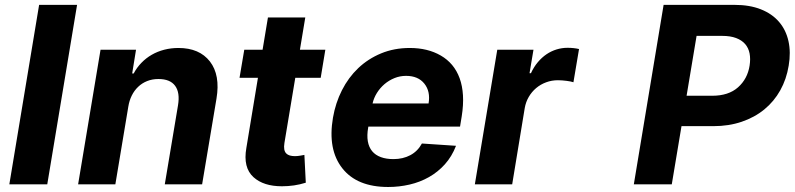

<svg xmlns="http://www.w3.org/2000/svg" viewBox="-20 -747 3220 778"><path d="M292.3 -727.3 171.5 0H17.8L138.5 -727.3Z M387.4 -545.5H531.2L515.6 -449.2H521.7Q534.4 -473.4 553.1 -492.5Q571.7 -511.7 594.8 -525Q617.9 -538.4 645.4 -545.5Q672.9 -552.6 703.1 -552.6Q788 -552.6 830.6 -497.9Q873.2 -442.8 857.2 -347.3L799 0H647.7L701.3 -320.3Q709.9 -371.8 689.6 -399.3Q669.4 -426.8 622.2 -426.8Q596.9 -426.8 576.2 -418.5Q555.4 -410.2 539.8 -395.2Q524.1 -380.3 514 -359.9Q503.9 -339.5 500 -315.3L447.4 0H296.5Z M950.6 -431.8 969.8 -545.5H1044L1065.7 -676.1H1217L1195.3 -545.5H1298.3L1279.5 -431.8H1176.5L1132.5 -167.6Q1130 -152 1131.9 -141.7Q1133.9 -131.4 1139.7 -125.4Q1145.6 -119.3 1154.7 -116.8Q1163.7 -114.3 1175.1 -114.3Q1185.7 -114.3 1196.7 -116.3Q1207.7 -118.3 1213.4 -119.3L1219.1 -6.7Q1195.7 0.7 1171.3 4.3Q1147 7.8 1122.2 7.8Q1048.3 7.8 1007.5 -28.8Q964.1 -67.8 978.3 -147.7L1025.2 -431.8Z M1329.2 -270.2Q1339.5 -329.9 1365.6 -381.4Q1391.7 -432.9 1431.6 -470.9Q1471.6 -508.9 1524.3 -530.7Q1577.1 -552.6 1640.6 -552.6Q1713.1 -552.6 1766 -522Q1792.6 -506.7 1812 -483.7Q1831.3 -460.6 1842.5 -429.9Q1853.7 -399.1 1856 -360.6Q1858.3 -322.1 1850.9 -275.6L1844.1 -234H1472.7L1471.9 -230.1Q1466.3 -198.2 1470.5 -174.2Q1474.8 -150.2 1488.1 -134.2Q1501.4 -118.3 1523.3 -110.3Q1545.1 -102.3 1574.2 -102.3Q1612.9 -102.3 1642.8 -118.3Q1672.6 -134.2 1689.6 -165.5L1827.8 -156.2Q1811.1 -112.9 1782.7 -81.3Q1754.3 -49.7 1718 -29.3Q1681.8 -8.9 1639.6 0.9Q1597.3 10.7 1552.9 10.7Q1426.8 10.7 1367.2 -65Q1307.2 -141 1329.2 -270.2ZM1489.7 -327.8H1716.6Q1724.8 -376.4 1699.6 -408Q1674.4 -439.6 1625.4 -439.6Q1600.9 -439.6 1578.5 -430.6Q1556.1 -421.5 1538 -406.1Q1519.9 -390.6 1507.3 -370.4Q1494.7 -350.1 1489.7 -327.8Z M1904.1 0 1995 -545.5H2141.7L2125.7 -450.3H2131.4Q2143.1 -475.9 2159.3 -495Q2175.4 -514.2 2194.6 -527.2Q2213.8 -540.1 2235.4 -546.7Q2257.1 -553.3 2279.8 -553.3Q2293 -553.3 2304.5 -552Q2316.1 -550.8 2326.3 -548.3L2303.6 -413.7Q2299 -415.5 2291.5 -416.9Q2284.1 -418.3 2275.6 -419.4Q2267 -420.5 2258 -421.2Q2248.9 -421.9 2240.8 -421.9Q2215.6 -421.9 2193 -413.5Q2170.5 -405.2 2152.5 -390.1Q2134.6 -375 2122.5 -354.2Q2110.4 -333.5 2106.2 -308.6L2055.4 0Z M2548.3 0 2669 -727.3H2956Q3017.8 -727.3 3063.2 -709.2Q3108.7 -691.1 3136.7 -658.4Q3164.8 -625.7 3174.9 -580.4Q3185 -535.2 3175.8 -480.8Q3166.9 -426.1 3141.7 -381Q3116.5 -335.9 3077.1 -303.6Q3037.6 -271.3 2985.4 -253.6Q2933.2 -235.8 2870.4 -235.8H2741.5L2702.1 0ZM2762.1 -359H2865.8Q2932.2 -359 2970.5 -393.1Q3008.9 -427.2 3017.4 -480.8Q3021.7 -508.2 3017.4 -530.4Q3013.1 -552.6 2999.5 -568.4Q2985.8 -584.2 2962.7 -592.9Q2939.6 -601.6 2906.2 -601.6H2802.6Z"/></svg>

Font: Inter P
Style: Bold Italic
Weight: 700
Italic angle: 9.39999°
Designer: Rasmus Andersson
Foundry: rsms
Version: Version 3.018;git-588b23468